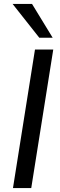

<svg xmlns="http://www.w3.org/2000/svg" viewBox="-20 -957 304 977"><path d="M46 0 158 -705H251L139 0ZM180 -765 44 -937H143L248 -765Z"/></svg>

Font: Mulish ExtraLight Medium
Style: Italic
Weight: 500
Italic angle: -9°
Version: Version 3.603